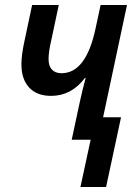

<svg xmlns="http://www.w3.org/2000/svg" viewBox="-20 -561 556 771"><path d="M344 0H268L301 -154Q311 -200 324 -248H321Q267 -176 185 -176Q128 -176 97 -209.5Q66 -243 66 -303Q66 -340 78 -395L109 -541H216L186 -400Q175 -353 175 -324Q175 -296 188.5 -281.5Q202 -267 227 -267Q326 -267 364 -448L384 -541H490L394 -90H466L406 190H303Z"/></svg>

Font: Noto Sans UI NarrowMedium
Style: Italic
Weight: 500
Width: 4
Italic angle: -12°
Designer: Monotype Design Team
Foundry: Monotype Imaging Inc.
Version: Version 1.001